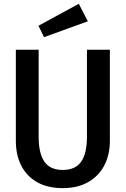

<svg xmlns="http://www.w3.org/2000/svg" viewBox="-20 -967 655 1001"><path d="M552.8 -707.7V-232.3Q552.8 -160 523.8 -104.6Q494.9 -49.2 439.7 -17.7Q384.6 13.8 307.2 13.8Q228.2 13.8 173.6 -17.2Q119 -48.2 90.8 -103.6Q62.6 -159 62.6 -232.3V-707.7H181.5V-253.8Q181.5 -167.7 211.3 -124.4Q241 -81 307.2 -81Q373.3 -81 403.3 -124.4Q433.3 -167.7 433.3 -253.8V-707.7ZM390.8 -947.2 437.9 -855.9 209.7 -773.3 180.5 -832.8Z"/></svg>

Font: Fira Code Medium
Style: Regular
Weight: 500
Designer: Carrois Corporate, Edenspiekermann AG, Nikita Prokopov
Foundry: Carrois Corporate, Edenspiekermann AG, Nikita Prokopov
Version: Version 6.002